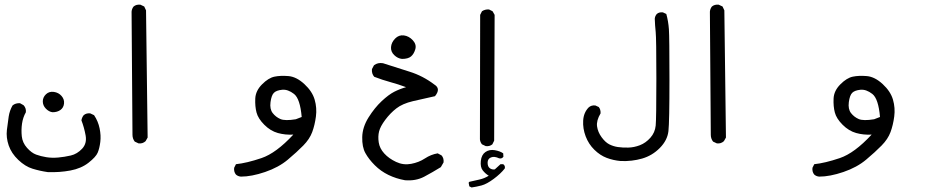

<svg xmlns="http://www.w3.org/2000/svg" viewBox="-20 -451 4040 830"><path d="M186.5 293Q152.3 288.1 120.6 278.3Q88.9 268.6 59.1 240.2Q29.3 211.9 17.6 177.7Q5.9 143.6 9.8 110.8Q13.7 78.1 17.6 52.7Q21.5 27.3 34.2 4.9Q46.9 -5.9 66.4 -4.9L82 3.9Q93.8 16.6 91.8 34.2Q79.1 56.6 75.2 83.5Q71.3 110.4 74.2 138.2Q77.1 166 96.7 188Q116.2 210 136.2 217.3Q156.2 224.6 180.2 228.5Q204.1 232.4 231.4 230Q258.8 227.5 286.1 221.2Q313.5 214.8 335 191.9Q356.4 168.9 350.1 134.3Q343.8 99.6 332 69.3Q334 56.6 341.8 46.9Q353.5 37.1 370.1 39.1L386.7 46.9Q404.3 73.2 410.6 104Q417 134.8 413.6 162.6Q410.2 190.4 402.3 209Q394.5 227.5 362.8 252.4Q331.1 277.3 284.2 286.1Q237.3 294.9 186.5 293ZM207 34.2Q191.4 32.2 178.2 18.6Q165 4.9 165 -12.7Q165 -30.3 178.7 -43.5Q192.4 -56.6 212.9 -53.7Q233.4 -50.8 246.1 -36.1Q258.8 -21.5 256.8 -3.4Q254.9 14.6 241.2 24.4Q227.5 34.2 207 34.2Z M579.1 168.9 562.5 161.1Q552.7 148.4 552.7 131.8L548.8 -400.4Q549.8 -413.1 557.6 -422.9Q569.3 -432.6 586.9 -430.7L603.5 -422.9L611.3 -406.2L618.2 143.6L609.4 159.2Q596.7 170.9 579.1 168.9Z M1021.5 312.5Q1008.8 311.5 1000 303.7Q990.2 292 992.2 274.4L1000 258.8Q1046.9 253.9 1110.4 232.4Q1173.8 210.9 1248 130.9Q1212.9 132.8 1181.2 124Q1149.4 115.2 1122.6 88.4Q1095.7 61.5 1088.9 35.2Q1082 8.8 1083.5 -24.9Q1085 -58.6 1112.8 -86.4Q1140.6 -114.3 1166.5 -119.6Q1192.4 -125 1227.1 -122.1Q1261.7 -119.1 1295.9 -87.4Q1330.1 -55.7 1340.3 -20Q1350.6 15.6 1345.7 52.7Q1340.8 89.8 1329.6 120.1Q1318.4 150.4 1291 178.2Q1263.7 206.1 1224.1 239.3Q1184.6 272.5 1126 292.5Q1067.4 312.5 1021.5 312.5ZM1258.8 64.5 1284.2 54.7Q1277.3 -24.4 1251 -44.9Q1224.6 -65.4 1199.7 -63Q1174.8 -60.5 1164.1 -49.8Q1153.3 -39.1 1149.4 -9.3Q1145.5 20.5 1158.7 37.6Q1171.9 54.7 1191.9 63.5Q1211.9 72.3 1258.8 64.5Z M1730.5 328.1Q1692.4 321.3 1659.2 305.2Q1626 289.1 1600.1 263.2Q1574.2 237.3 1559.6 210.9Q1544.9 184.6 1545.9 141.6Q1546.9 98.6 1573.2 56.6Q1599.6 14.6 1629.9 -13.7Q1660.2 -42 1684.1 -54.2Q1708 -66.4 1735.4 -74.2Q1701.2 -86.9 1667 -96.2Q1632.8 -105.5 1597.7 -119.1Q1585.9 -132.8 1587.9 -152.3L1596.7 -168.9Q1613.3 -181.6 1635.7 -177.7Q1692.4 -159.2 1750.5 -141.1Q1808.6 -123 1858.4 -85Q1886.7 -67.4 1860.4 -35.2Q1810.5 -24.4 1765.1 -13.7Q1719.7 -2.9 1693.4 17.6Q1667 38.1 1645.5 66.9Q1624 95.7 1618.7 117.2Q1613.3 138.7 1617.2 164.6Q1621.1 190.4 1641.1 212.4Q1661.1 234.4 1692.4 249Q1723.6 263.7 1757.3 257.3Q1791 251 1816.9 233.9Q1842.8 216.8 1872.1 211.9L1888.7 220.7Q1899.4 232.4 1897.5 251L1885.7 271.5Q1849.6 293.9 1813.5 313Q1777.3 332 1730.5 328.1ZM1717.8 -196.3Q1699.2 -198.2 1684.1 -212.9Q1668.9 -227.5 1670.4 -247.6Q1671.9 -267.6 1688 -284.2Q1704.1 -300.8 1726.1 -297.9Q1748 -294.9 1764.6 -276.9Q1781.2 -258.8 1775.4 -238.3Q1769.5 -217.8 1756.8 -207Q1744.1 -196.3 1717.8 -196.3Z M2018.6 359.4 2008.8 354.5 2005.9 338.9 2008.8 335Q2030.3 330.1 2052.2 325.2Q2074.2 320.3 2092.8 308.6Q2078.1 299.8 2066.9 285.6Q2055.7 271.5 2058.6 244.6Q2061.5 217.8 2078.6 206.1Q2095.7 194.3 2118.7 198.2Q2141.6 202.1 2155.3 211.9L2156.2 226.6Q2149.4 236.3 2137.7 233.4Q2117.2 223.6 2102.5 229.5Q2087.9 235.4 2087.9 252.4Q2087.9 269.5 2097.7 276.4Q2107.4 283.2 2119.1 281.2L2143.6 258.8H2155.3Q2165 265.6 2162.1 277.3Q2144.5 299.8 2114.3 322.3Q2084 344.7 2062 350.6Q2040 356.4 2018.6 359.4ZM2080.1 180.7 2063.5 172.9Q2055.7 163.1 2054.7 151.4L2055.7 -386.7L2063.5 -402.3Q2076.2 -411.1 2093.8 -410.2L2109.4 -402.3L2118.2 -386.7L2116.2 157.2L2108.4 172.9Q2096.7 182.6 2080.1 180.7Z M2663.1 245.1Q2630.9 242.2 2602.5 231.4Q2574.2 220.7 2549.3 196.3Q2524.4 171.9 2511.7 138.2Q2499 104.5 2501 70.3Q2502.9 36.1 2524.4 13.7Q2536.1 2.9 2553.7 4.9L2568.4 11.7Q2577.1 22.5 2576.2 39.1Q2557.6 70.3 2561 95.2Q2564.5 120.1 2580.6 142.1Q2596.7 164.1 2613.8 172.9Q2630.9 181.6 2650.9 184.6Q2670.9 187.5 2695.8 187Q2720.7 186.5 2746.1 176.8Q2771.5 167 2791.5 144.5Q2811.5 122.1 2814.5 91.8Q2817.4 61.5 2817.4 -111.3Q2817.4 -284.2 2814.5 -312.5Q2811.5 -340.8 2810.5 -370.1Q2811.5 -381.8 2819.3 -390.6Q2829.1 -399.4 2845.7 -397.5L2860.4 -390.6Q2869.1 -359.4 2871.6 -324.7Q2874 -290 2874 -106.9Q2874 76.2 2869.6 115.7Q2865.2 155.3 2832.5 188.5Q2799.8 221.7 2755.9 234.4Q2711.9 247.1 2663.1 245.1Z M3079.1 168.9 3062.5 161.1Q3052.7 148.4 3052.7 131.8L3048.8 -400.4Q3049.8 -413.1 3057.6 -422.9Q3069.3 -432.6 3086.9 -430.7L3103.5 -422.9L3111.3 -406.2L3118.2 143.6L3109.4 159.2Q3096.7 170.9 3079.1 168.9Z M3521.5 312.5Q3508.8 311.5 3500 303.7Q3490.2 292 3492.2 274.4L3500 258.8Q3546.9 253.9 3610.4 232.4Q3673.8 210.9 3748 130.9Q3712.9 132.8 3681.2 124Q3649.4 115.2 3622.6 88.4Q3595.7 61.5 3588.9 35.2Q3582 8.8 3583.5 -24.9Q3585 -58.6 3612.8 -86.4Q3640.6 -114.3 3666.5 -119.6Q3692.4 -125 3727.1 -122.1Q3761.7 -119.1 3795.9 -87.4Q3830.1 -55.7 3840.3 -20Q3850.6 15.6 3845.7 52.7Q3840.8 89.8 3829.6 120.1Q3818.4 150.4 3791 178.2Q3763.7 206.1 3724.1 239.3Q3684.6 272.5 3626 292.5Q3567.4 312.5 3521.5 312.5ZM3758.8 64.5 3784.2 54.7Q3777.3 -24.4 3751 -44.9Q3724.6 -65.4 3699.7 -63Q3674.8 -60.5 3664.1 -49.8Q3653.3 -39.1 3649.4 -9.3Q3645.5 20.5 3658.7 37.6Q3671.9 54.7 3691.9 63.5Q3711.9 72.3 3758.8 64.5Z"/></svg>

Font: JasonHandwriting4
Style: Regular
Weight: 400
Version: Version 1.01.21